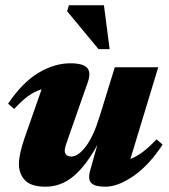

<svg xmlns="http://www.w3.org/2000/svg" viewBox="-20 -690 637 725"><path d="M320.5 -46.5 347.5 -142.5Q304.5 -64 257.5 -24.5Q210.5 15 151.5 15Q98 15 74.8 -9Q51.5 -33 51.5 -70.5Q51.5 -108 73 -169.5L137 -352.5Q110.5 -345 86.2 -327.2Q62 -309.5 33.5 -278.5L10.5 -298.5Q65 -379 125.2 -415Q185.5 -451 245.5 -451Q293.5 -451 309 -433.8Q324.5 -416.5 311.5 -379.5L240 -175.5Q232 -152.5 228.2 -141Q224.5 -129.5 224.5 -121.5Q224.5 -99 250 -99Q275 -99 304 -136.8Q333 -174.5 357 -253L413.5 -436H577.5L472.5 -90Q495.5 -98.5 519.2 -116.2Q543 -134 571 -164L594 -144Q543 -66 484.2 -25.5Q425.5 15 378 15Q338.5 15 324.8 1.2Q311 -12.5 320.5 -46.5ZM394 -504.5H352L233.5 -647.5L240 -670H372.5Z"/></svg>

Font: Newsreader 16pt ExtraBold
Style: Italic
Weight: 800
Italic angle: -17°
Designer: Hugues Gentile
Foundry: Production Type
Version: Version 1.003; ttfautohint (v1.8.3)